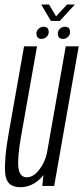

<svg xmlns="http://www.w3.org/2000/svg" viewBox="-20 -796 357 822"><path d="M161 0 166 -46.5Q162 -41.5 158 -37Q118.5 5.5 66.5 5.5Q6 5.5 2 -55.8Q-2 -117 16 -218.5L83 -597.5H138.5L71 -217Q54 -120.5 58.8 -78.8Q63.5 -37 95 -37Q124 -37 150 -72Q172 -102 180.5 -138.5L261.5 -597.5H317L212 0ZM158.5 -629.5Q136 -629.5 136 -652.5Q136 -664.5 145.2 -673Q154.5 -681.5 166 -681.5Q188.5 -681.5 188.5 -659Q188.5 -646.5 179.2 -638Q170 -629.5 158.5 -629.5ZM250 -629.5Q227.5 -629.5 227.5 -652.5Q227.5 -664.5 236.8 -673Q246 -681.5 257.5 -681.5Q280 -681.5 280 -659Q280 -646.5 270.8 -638Q261.5 -629.5 250 -629.5ZM198 -706.5 156.5 -776.5H190L220 -726L267 -776.5H300.5L236 -706.5Z"/></svg>

Font: Anybody Condensed Light
Style: Italic
Weight: 300
Width: 3
Italic angle: -10°
Designer: Tyler Finck
Foundry: Etcetera Type Company
Version: Version 1.010; ttfautohint (v1.8.3) -l 8 -r 50 -G 200 -x 14 